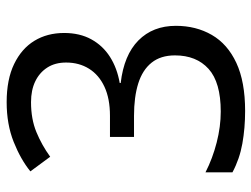

<svg xmlns="http://www.w3.org/2000/svg" viewBox="-112 -652 774 591"><g transform="rotate(-90 275.5 -357.0)"><path d="M229 10Q176 10 128.5 1.5Q81 -7 40 -29V-112Q83 -90 132 -77.5Q181 -65 227 -65Q317 -65 358.5 -102.5Q400 -140 400 -206Q400 -250 377.5 -278Q355 -306 313.5 -319Q272 -332 214 -332H149V-406H214Q267 -406 303.5 -423Q340 -440 359 -470.5Q378 -501 378 -541Q378 -575 362.5 -599Q347 -623 320 -636Q293 -649 256 -649Q204 -649 164 -632.5Q124 -616 88 -590L43 -651Q80 -681 134 -702.5Q188 -724 256 -724Q326 -724 373.5 -701Q421 -678 445 -638.5Q469 -599 469 -547Q469 -499 449.5 -463.5Q430 -428 395.5 -406Q361 -384 315 -376V-373Q401 -363 446 -318.5Q491 -274 491 -203Q491 -141 463 -92.5Q435 -44 377 -17Q319 10 229 10Z"/></g></svg>

Font: lgurmukhi05
Style: Book
Weight: 400
Designer: Jelle Bosma - Monotype Design Team
Foundry: Monotype Imaging Inc.
Version: Version 2.003